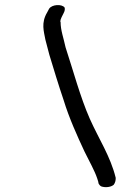

<svg xmlns="http://www.w3.org/2000/svg" viewBox="-20 -700 502 770"><path d="M177 -665 169 -650C144 -608 156 -574 162 -541L178 -480C195 -424 214 -361 235 -299C257 -227 290 -154 319 -92C339 -51 359 -17 370 16C372 23 374 30 375 32L374 33C382 51 392 48 391 49C408 53 427 49 436 41C442 33 444 24 444 15V13C423 -73 376 -143 340 -224C302 -310 273 -419 243 -510C235 -548 223 -578 223 -612H222C222 -619 224 -625 227 -631L235 -647C240 -656 241 -664 239 -670C227 -685 188 -682 177 -665Z"/></svg>

Font: Stray Cat
Style: ExBdObl
Weight: 800
Version: Version 1.0